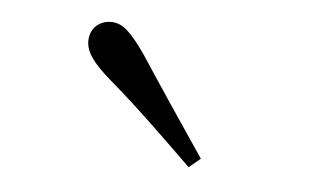

<svg xmlns="http://www.w3.org/2000/svg" viewBox="-30 -850 491 284"><g transform="rotate(5 216.0 -708.0)"><path d="M275 -620C242 -669 208 -719 176 -768C154 -799 142 -810 125 -810C109 -810 94 -799 94 -779C94 -763 104 -748 133 -723C174 -688 216 -647 258 -606Z"/></g></svg>

Font: Source Han Serif CN Light
Style: Regular
Weight: 300
Designer: Ryoko NISHIZUKA 西塚涼子 (kana & ideographs); Frank Grießhammer (Latin, Greek & Cyrillic); Wenlong ZHANG 张文龙 (bopomofo); San
Foundry: Adobe
Version: Version 2.003;hotconv 1.1.1;makeotfexe 2.6.0